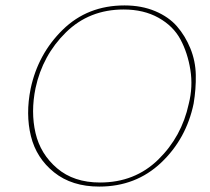

<svg xmlns="http://www.w3.org/2000/svg" viewBox="-20 -683 773 708"><path d="M346 5Q245 5 179.5 -47.5Q114 -100 94 -181Q74 -262 93 -356Q120 -484 211.5 -573.5Q303 -663 439 -663Q502 -663 552 -642Q602 -621 632.5 -586Q663 -551 682 -504.5Q701 -458 702 -406.5Q703 -355 694 -301Q667 -171 574 -83Q481 5 346 5ZM349 -10Q477 -10 563.5 -94.5Q650 -179 676 -300Q692 -363 682 -425.5Q672 -488 645.5 -537.5Q619 -587 564.5 -617.5Q510 -648 436 -648Q309 -648 223 -563.5Q137 -479 111 -358Q93 -270 111 -192.5Q129 -115 190.5 -62.5Q252 -10 349 -10Z"/></svg>

Font: EauTestText Thin
Style: Italic
Weight: 250
Italic angle: -12°
Designer: Christian Thalmann (Catharsis Fonts)
Version: Version 0.001;PS 000.001;hotconv 1.0.88;makeotf.lib2.5.64775